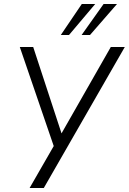

<svg xmlns="http://www.w3.org/2000/svg" viewBox="-20 -940 644 960"><path d="M128 0 258 -226 253 -197 79 -705H146L288 -272H287L534 -705H604L199 0ZM284 -765 389 -920H456L325 -765ZM388 -765 498 -920H565L430 -765Z"/></svg>

Font: Nunito Sans 7pt Condensed Light
Style: Italic
Weight: 300
Width: 3
Italic angle: -9°
Designer: Vernon Adams
Foundry: Vernon Adams
Version: Version 3.101;gftools[0.9.27]